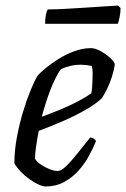

<svg xmlns="http://www.w3.org/2000/svg" viewBox="-20 -674 456 694"><path d="M145 0Q135 0 119.5 -7Q104 -14 87 -26Q70 -38 55.5 -53Q41 -68 32 -84Q32 -129 41 -177.5Q50 -226 63.5 -270.5Q77 -315 91.5 -350Q106 -385 117 -402Q126 -412 146 -428.5Q166 -445 192.5 -461.5Q219 -478 249 -489Q279 -500 309 -500Q324 -500 344 -489Q364 -478 379 -464Q394 -450 395 -441Q392 -420 384.5 -396.5Q377 -373 367 -352.5Q357 -332 348 -319Q330 -301 293.5 -279.5Q257 -258 211.5 -238Q166 -218 120 -201Q114 -170 110.5 -144.5Q107 -119 106 -101Q112 -90 126.5 -80Q141 -70 158 -63Q175 -56 188 -56Q197 -56 207.5 -63.5Q218 -71 232 -86.5Q246 -102 264 -124.5Q282 -147 306 -177Q314 -176 319.5 -172.5Q325 -169 327 -164Q317 -139 301.5 -110.5Q286 -82 263.5 -57Q241 -32 211.5 -16Q182 0 145 0ZM131 -252Q164 -264 198 -278Q232 -292 261.5 -307.5Q291 -323 310 -337Q312 -347 313 -358Q314 -369 314 -378Q315 -394 315 -409.5Q315 -425 311 -436Q301 -438 291 -439Q281 -440 272 -440Q251 -440 233 -435.5Q215 -431 200 -424Q179 -394 161.5 -347.5Q144 -301 131 -252ZM143.1 -588Q143.1 -609 146.3 -622.5Q149.4 -636 153 -640Q180 -640 216.5 -642Q252.9 -644 290.7 -646.5Q328.5 -649 359.6 -651Q390.6 -653 406.8 -654L415.8 -645Q415.8 -628 412.2 -611.5Q408.6 -595 405.9 -588Z"/></svg>

Font: Texturina 12pt Light
Style: Italic
Weight: 300
Italic angle: -11°
Designer: Guillermo Torres Carreño
Foundry: Omnibus-Type
Version: Version 1.002